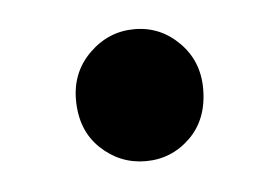

<svg xmlns="http://www.w3.org/2000/svg" viewBox="-27 -159 273 200"><g transform="rotate(-5 109.0 -59.0)"><path d="M52 -60Q52 -89 72 -108.5Q92 -128 119 -128Q146 -128 165.5 -108.5Q185 -89 185 -60Q185 -28 165.5 -9Q146 10 119 10Q92 10 72 -9Q52 -28 52 -60Z"/></g></svg>

Font: Mukta Medium
Style: Regular
Weight: 500
Designer: Girish Dalvi and Yashodeep Gholap
Foundry: Ek Type
Version: Version 2.538;PS 1.002;hotconv 16.6.51;makeotf.lib2.5.65220;